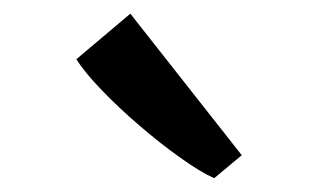

<svg xmlns="http://www.w3.org/2000/svg" viewBox="-20 -892 454 274"><path d="M285 -638Q266 -646.5 237.5 -666.8Q209 -687 179 -712.8Q149 -738.5 124.8 -763.8Q100.5 -789 89 -807.5L166 -872.5L325 -670.5L286 -638Z"/></svg>

Font: Merriweather 28pt Medium
Style: Regular
Weight: 500
Version: Version 2.100